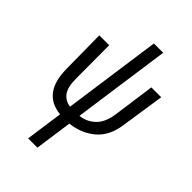

<svg xmlns="http://www.w3.org/2000/svg" viewBox="-273 -809 1169 1169"><g transform="rotate(45 311.5 -225.0)"><path d="M202 250 236 9Q206 6 177 -5Q148 -16 123.5 -40.5Q99 -65 84 -107Q69 -149 68 -215L65 -500H150L151 -214Q151 -139 177 -105.5Q203 -72 246 -67L335 -700H415L326 -68Q383 -74 424 -113.5Q465 -153 476 -233L513 -500H598L555 -215Q540 -111 474 -56Q408 -1 316 9L282 250Z"/></g></svg>

Font: Finlandica
Style: Italic
Weight: 400
Italic angle: -8°
Designer: Niklas Ekholm, Juho Hiilivirta, Jaakko Suomalainen
Foundry: Helsinki Type Studio
Version: Version 1.064